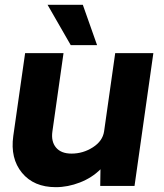

<svg xmlns="http://www.w3.org/2000/svg" viewBox="-20 -770 678 795"><path d="M273 -583 177 -750H323L382 -583ZM615 -550 537 0H395L396 -69Q361 -34 311 -14.5Q261 5 211 5Q120 5 71 -54.5Q22 -114 35 -207L84 -550H243L197 -226Q191 -184 212 -159Q233 -134 276 -134Q324 -134 364.5 -160Q405 -186 411 -226L457 -550Z"/></svg>

Font: Oakes Grotesk Bold
Style: Italic
Weight: 700
Italic angle: -8°
Designer: Samuel Oakes
Foundry: Samuel Oakes
Version: Version 1.000;PS 001.000;hotconv 1.0.88;makeotf.lib2.5.64775